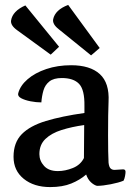

<svg xmlns="http://www.w3.org/2000/svg" viewBox="-20 -825 540 780"><path d="M374 -70Q362 -73 349.5 -84.5Q337 -96 330 -116Q305 -94 269.5 -79.5Q234 -65 184 -65Q118 -65 76.5 -98.5Q35 -132 35 -188Q35 -246 68.5 -280Q102 -314 166.5 -333.5Q231 -353 323 -366V-395Q324 -460 301.5 -484Q279 -508 231 -508Q198 -508 180.5 -494Q163 -480 156.5 -457.5Q150 -435 148 -409Q127 -409 104 -413.5Q81 -418 66 -426Q51 -434 54 -446Q62 -477 92 -503Q122 -529 168 -544.5Q214 -560 269 -560Q346 -560 385.5 -524Q425 -488 421 -412Q420 -395 419.5 -355.5Q419 -316 419 -275Q419 -241 419.5 -210.5Q420 -180 421 -164Q423 -146 430 -140Q437 -134 448 -135L480 -137Q490 -137 490 -127Q490 -121 488 -110Q486 -99 482 -91Q463 -83 430 -76.5Q397 -70 374 -70ZM321 -183 322 -317Q272 -310 230.5 -297Q189 -284 164.5 -260.5Q140 -237 140 -199Q140 -172 159 -151Q178 -130 215 -130Q245 -130 276 -142.5Q307 -155 321 -183ZM50 -702Q22 -722 25 -742Q31 -780 83 -803L220 -635L186 -603ZM219 -706Q192 -727 196 -747Q204 -785 257 -805L385 -630L350 -600Z"/></svg>

Font: Gowun Batang
Style: Bold
Weight: 700
Designer: Yanghee Ryu
Foundry: Yanghee Ryu
Version: Version 2.000